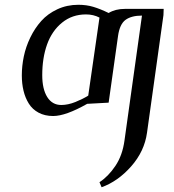

<svg xmlns="http://www.w3.org/2000/svg" viewBox="-20 -476 725 799"><path d="M70.8 -162.1Q70.8 -201.2 79.1 -241.2Q87.4 -281.2 106.2 -320.1Q125 -358.9 151.9 -388.9Q178.7 -418.9 218.8 -437.5Q258.8 -456.1 306.2 -456.1Q339.8 -456.1 368.4 -447.5Q397 -439 432.1 -421.9Q460 -439 500 -439H661.1L660.2 -413.1L591.8 76.2Q581.1 153.8 525.9 216.3Q470.7 278.8 402.8 303.2L394 282.2Q430.7 258.3 460.2 214.4Q489.7 170.4 498 108.9L570.8 -411.1Q526.9 -411.1 502.4 -393.3Q478 -375.5 471.2 -326.2L432.1 -48.8L342.8 -43.9Q253.4 6.8 201.2 6.8Q166.5 6.8 140.6 -7.1Q114.7 -21 99.9 -44.9Q85 -68.8 77.9 -98.4Q70.8 -127.9 70.8 -162.1ZM155.8 -163.1Q155.8 -105.5 176.5 -72.3Q197.3 -39.1 234.9 -39.1Q262.7 -39.1 293.7 -51.5Q324.7 -64 347.2 -78.1L394 -402.8Q368.7 -416 337.9 -416Q280.3 -416 238.3 -381.8Q196.3 -347.7 176 -291.3Q155.8 -234.9 155.8 -163.1Z"/></svg>

Font: Dehuti
Style: Bold-Italic
Weight: 700
Version: Version 1.2